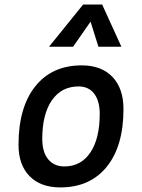

<svg xmlns="http://www.w3.org/2000/svg" viewBox="-20 -815 626 845"><path d="M245.1 9.8Q158.7 9.8 110.1 -39.8Q61.5 -89.4 61.5 -177.7Q61.5 -342.8 135.3 -435.1Q209 -527.3 339.8 -527.3Q426.3 -527.3 474.9 -476.6Q523.4 -425.8 523.4 -335Q523.4 -172.4 450 -81.3Q376.5 9.8 245.1 9.8ZM263.2 -82.5Q336.4 -82.5 377.7 -143.8Q418.9 -205.1 418.9 -314Q418.9 -370.6 394.5 -402.6Q370.1 -434.6 325.7 -434.6Q250.5 -434.6 208.3 -373.5Q166 -312.5 166 -203.6Q166 -146.5 191.7 -114.5Q217.3 -82.5 263.2 -82.5ZM429.7 -794.9 514.2 -609.4H413.1L375.5 -729.5H385.3L301.8 -609.4H195.8L345.7 -794.9Z"/></svg>

Font: Cascadia Code PL
Style: Italic
Weight: 400
Italic angle: -10°
Monospace: yes
Designer: Aaron Bell
Foundry: Saja Typeworks
Version: Version 2404.023